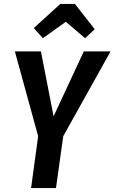

<svg xmlns="http://www.w3.org/2000/svg" viewBox="-20 -951 579 971"><path d="M196.8 -757.8 150.9 -809.1 285.2 -931.2H358.9L459 -803.2L410.2 -757.8L313 -840.8ZM539.1 -690.9 299.8 -262.2 263.2 0H137.2L172.9 -262.2L55.2 -690.9H187L251 -362.8L403.8 -690.9Z"/></svg>

Font: Fira Sans Compressed Medium
Style: Italic
Weight: 500
Width: 3
Italic angle: -8°
Designer: Carrois Corporate & Edenspiekermann AG
Foundry: Carrois Corporate GbR & Edenspiekermann AG
Version: Version 4.203;PS 004.203;hotconv 1.0.88;makeotf.lib2.5.64775